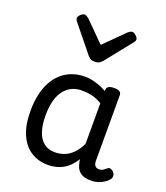

<svg xmlns="http://www.w3.org/2000/svg" viewBox="-154 -951 932 1075"><g transform="rotate(20 312.0 -414.0)"><path d="M258 17Q201 17 157 -10.5Q113 -38 88 -94Q63 -150 63 -235Q63 -287 72.5 -331Q82 -375 101 -410Q120 -445 147 -469Q174 -493 209 -506Q244 -519 286 -519Q318 -519 352 -508.5Q386 -498 416 -481V-486Q416 -501 427 -508Q438 -515 460 -515Q482 -515 492.5 -508.5Q503 -502 503 -488V-96Q503 -83 507 -74.5Q511 -66 518 -62Q525 -58 534 -58Q544 -58 550.5 -60.5Q557 -63 563.5 -68Q570 -73 579 -80Q586 -86 595 -83.5Q604 -81 613 -73Q622 -63 623 -52Q624 -41 619 -33Q608 -17 591 -6Q574 5 554.5 11Q535 17 515 17Q492 17 475 12Q458 7 446 -3.5Q434 -14 427.5 -29Q421 -44 418 -63Q418 -64 417 -67.5Q416 -71 416 -75Q393 -38 366.5 -18Q340 2 312 9.5Q284 17 258 17ZM151 -239Q151 -184 164 -144.5Q177 -105 203.5 -84Q230 -63 270 -63Q299 -63 325.5 -73Q352 -83 375 -106Q398 -129 416 -166V-408Q385 -427 356 -433.5Q327 -440 295 -440Q269 -440 247 -432Q225 -424 207 -408Q189 -392 176.5 -368Q164 -344 157.5 -312Q151 -280 151 -239ZM449 -845Q458 -845 471 -833.5Q484 -822 484 -811Q484 -809 483 -805.5Q482 -802 477 -795L350 -636Q344 -630 335 -623Q326 -616 306 -616Q287 -616 278 -623Q269 -630 264 -636L135 -795Q131 -802 130 -805.5Q129 -809 129 -811Q129 -822 141.5 -833.5Q154 -845 164 -845Q170 -845 176 -841.5Q182 -838 189 -833L306 -716L424 -833Q430 -838 436 -841.5Q442 -845 449 -845Z"/></g></svg>

Font: Playwrite BR
Style: Regular
Weight: 400
Designer: Veronika Burian, José Scaglione
Foundry: TypeTogether
Version: Version 1.002